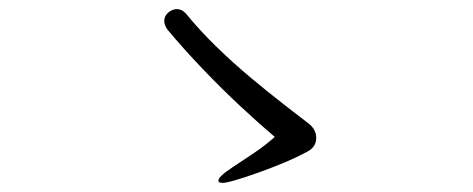

<svg xmlns="http://www.w3.org/2000/svg" viewBox="-20 -557 1040 422"><path d="M584 -256Q552 -283 510 -322Q468 -361 425.5 -405.5Q383 -450 348 -492Q341 -502 341 -511Q341 -522 350 -529.5Q359 -537 369 -537Q379 -537 388 -528Q418 -491 455.5 -454.5Q493 -418 532 -385.5Q571 -353 604.5 -327Q638 -301 659 -285Q675 -272 675 -254Q675 -234 656 -224Q634 -212 605.5 -200Q577 -188 549 -178Q521 -168 499 -161.5Q477 -155 469 -155Q460 -155 460 -160Q460 -169 492 -190Q515 -205 538 -220.5Q561 -236 584 -256Z"/></svg>

Font: Klee One SemiBold
Style: Regular
Weight: 600
Designer: Fontworks Inc.
Foundry: Fontworks Inc.
Version: Version 1.00;January 12, 2022;FontCreator 13.0.0.2683 64-bit